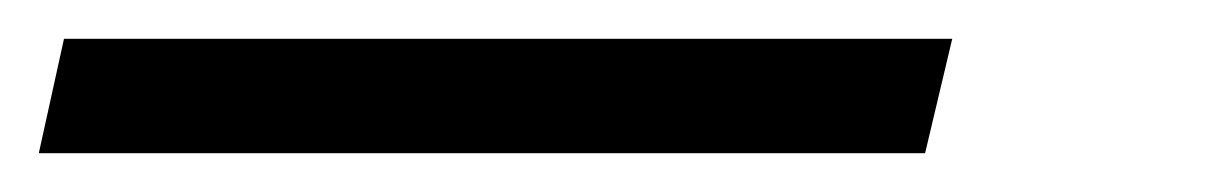

<svg xmlns="http://www.w3.org/2000/svg" viewBox="-45 54 625 99"><path d="M-25 133 -12 74H446L432 133Z"/></svg>

Font: Isabella Sans
Style: Italic
Weight: 400
Italic angle: -12°
Designer: Christian Thalmann (Catharsis Fonts), Cristiano Sobral
Foundry: The Isabella Sans Project Authors
Version: Version 2.026; ttfautohint (v1.8.4.7-5d5b-dirty)